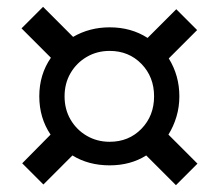

<svg xmlns="http://www.w3.org/2000/svg" viewBox="-20 -655 640 562"><path d="M495 -113 408 -200Q362 -171 301 -171Q239 -171 192 -200L107 -115L45 -177L128 -261Q95 -310 95 -373Q95 -437 129 -486L43 -572L106 -635L194 -547Q242 -575 301 -575Q364 -575 412 -544L496 -628L557 -567L474 -484Q505 -434 505 -373Q505 -342 496.5 -313.5Q488 -285 473 -261L558 -176ZM301 -240Q357 -240 394 -278Q431 -316 431 -373Q431 -430 394 -468Q357 -506 301 -506Q264 -506 234 -488.5Q204 -471 186.5 -441Q169 -411 169 -373Q169 -335 186.5 -305Q204 -275 234 -257.5Q264 -240 301 -240Z"/></svg>

Font: JetBrainsMono NFM
Style: Regular
Weight: 400
Monospace: yes
Designer: Philipp Nurullin, Konstantin Bulenkov
Foundry: JetBrains
Version: Version 2.304; ttfautohint (v1.8.4.7-5d5b);Nerd Fonts 3.3.0